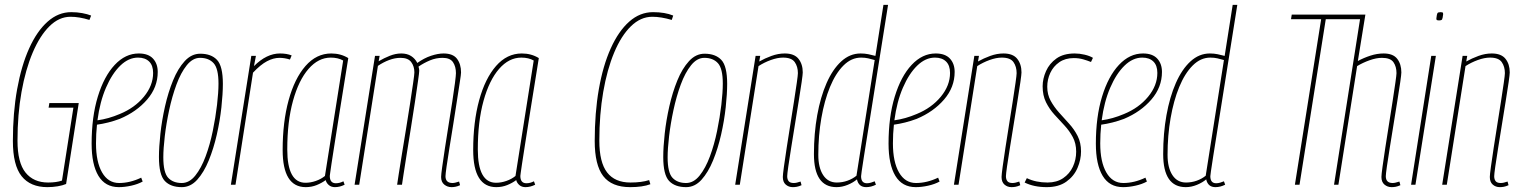

<svg xmlns="http://www.w3.org/2000/svg" viewBox="-20 -760 6258 790"><path d="M175 10Q105 10 69 -35Q33 -80 33 -180Q33 -296 50.5 -393Q68 -490 100 -561Q132 -632 176 -671Q220 -710 273 -710Q297 -710 318.5 -706Q340 -702 355 -696L348 -678Q306 -691 270 -691Q223 -691 183.5 -652Q144 -613 114.5 -543.5Q85 -474 68.5 -381.5Q52 -289 52 -181Q52 -91 85 -50Q118 -9 178 -9Q212 -9 235 -17L282 -317H180L183 -336H304L252 -3Q238 3 217.5 6.5Q197 10 175 10Z M567 -13Q547 -2 520 4Q493 10 469 10Q413 10 385 -36.5Q357 -83 357 -169Q357 -279 382.5 -362.5Q408 -446 452 -493Q496 -540 551 -540Q590 -540 609.5 -519Q629 -498 629 -464Q629 -401 585.5 -350.5Q542 -300 473 -271Q449 -262 425 -256Q401 -250 379 -247Q375 -209 375 -170Q375 -94 400 -50.5Q425 -7 470 -7Q515 -7 561 -29ZM548 -523Q509 -523 475 -490Q441 -457 416 -399Q391 -341 381 -265Q426 -271 473 -291Q534 -316 572 -362Q610 -408 610 -460Q610 -491 593.5 -507Q577 -523 548 -523Z M728 10Q682 10 658 -15.5Q634 -41 634 -114Q634 -155 640 -210Q646 -265 659 -322.5Q672 -380 692 -429Q712 -478 740 -508.5Q768 -539 804 -539Q849 -539 873 -513.5Q897 -488 897 -415Q897 -374 891 -318.5Q885 -263 872 -206Q859 -149 839 -100Q819 -51 791.5 -20.5Q764 10 728 10ZM728 -7Q759 -7 783.5 -37.5Q808 -68 826 -116.5Q844 -165 855.5 -221Q867 -277 873 -328.5Q879 -380 879 -416Q879 -478 859 -500Q839 -522 803 -522Q773 -522 748.5 -491.5Q724 -461 706 -412Q688 -363 676 -307Q664 -251 658 -199.5Q652 -148 652 -113Q652 -50 672 -28.5Q692 -7 728 -7Z M1033 -530 1025 -488Q1077 -540 1132 -540Q1160 -540 1180 -532L1173 -515Q1151 -522 1130 -522Q1105 -522 1078.5 -508Q1052 -494 1021 -461L949 0H930L1014 -530Z M1358 10Q1343 10 1333 1.5Q1323 -7 1320 -19Q1304 -7 1283 1.5Q1262 10 1238 10Q1143 10 1143 -143Q1143 -258 1167.5 -347.5Q1192 -437 1237 -488.5Q1282 -540 1343 -540Q1382 -540 1413 -521Q1392 -393 1378.5 -306.5Q1365 -220 1356.5 -167Q1348 -114 1344 -86.5Q1340 -59 1338.5 -48.5Q1337 -38 1337 -36Q1337 -6 1362 -6Q1370 -6 1377.5 -8Q1385 -10 1393 -14L1398 0Q1378 10 1358 10ZM1317 -36 1392 -511Q1371 -523 1341 -523Q1290 -523 1249.5 -476.5Q1209 -430 1185.5 -345Q1162 -260 1162 -145Q1162 -8 1237 -8Q1258 -8 1279.5 -15.5Q1301 -23 1317 -36Z M1838 10Q1821 10 1808 -0.5Q1795 -11 1795 -32Q1795 -41 1799.5 -73.5Q1804 -106 1811 -152Q1818 -198 1826 -247.5Q1834 -297 1841 -342Q1848 -387 1852 -418.5Q1856 -450 1856 -459Q1856 -486 1844 -504Q1832 -522 1801 -522Q1774 -522 1749 -511.5Q1724 -501 1702 -486Q1705 -476 1705 -469Q1705 -462 1700 -427Q1695 -392 1687.5 -341.5Q1680 -291 1671 -235.5Q1662 -180 1654 -129.5Q1646 -79 1640.5 -43.5Q1635 -8 1634 0H1614Q1615 -8 1620.5 -43Q1626 -78 1634 -127.5Q1642 -177 1651 -231.5Q1660 -286 1667.5 -335.5Q1675 -385 1680 -419.5Q1685 -454 1685 -462Q1685 -487 1672 -504.5Q1659 -522 1628 -522Q1605 -522 1581 -513Q1557 -504 1535 -489L1458 0H1439L1523 -530H1542L1538 -508Q1560 -521 1584 -530.5Q1608 -540 1631 -540Q1655 -540 1671.5 -529.5Q1688 -519 1697 -501Q1725 -521 1753.5 -530.5Q1782 -540 1805 -540Q1844 -540 1860.5 -518Q1877 -496 1877 -462Q1877 -454 1872 -422.5Q1867 -391 1860 -345Q1853 -299 1845 -249Q1837 -199 1829.5 -153Q1822 -107 1817.5 -75Q1813 -43 1813 -35Q1813 -7 1842 -7Q1847 -7 1853.5 -8.5Q1860 -10 1869 -13L1873 2Q1862 7 1853.5 8.5Q1845 10 1838 10Z M2142 10Q2127 10 2117 1.5Q2107 -7 2104 -19Q2088 -7 2067 1.5Q2046 10 2022 10Q1927 10 1927 -143Q1927 -258 1951.5 -347.5Q1976 -437 2021 -488.5Q2066 -540 2127 -540Q2166 -540 2197 -521Q2176 -393 2162.5 -306.5Q2149 -220 2140.5 -167Q2132 -114 2128 -86.5Q2124 -59 2122.5 -48.5Q2121 -38 2121 -36Q2121 -6 2146 -6Q2154 -6 2161.5 -8Q2169 -10 2177 -14L2182 0Q2162 10 2142 10ZM2101 -36 2176 -511Q2155 -523 2125 -523Q2074 -523 2033.5 -476.5Q1993 -430 1969.5 -345Q1946 -260 1946 -145Q1946 -8 2021 -8Q2042 -8 2063.5 -15.5Q2085 -23 2101 -36Z M2573 10Q2497 10 2462 -35.5Q2427 -81 2427 -180Q2427 -296 2444 -393Q2461 -490 2493 -561Q2525 -632 2569 -671Q2613 -710 2667 -710Q2716 -710 2750 -696L2744 -678Q2700 -691 2664 -691Q2616 -691 2576 -652Q2536 -613 2507 -543.5Q2478 -474 2462 -381.5Q2446 -289 2446 -181Q2446 -92 2478 -50.5Q2510 -9 2574 -9Q2620 -9 2651 -19L2656 -2Q2624 10 2573 10Z M2803 10Q2757 10 2733 -15.5Q2709 -41 2709 -114Q2709 -155 2715 -210Q2721 -265 2734 -322.5Q2747 -380 2767 -429Q2787 -478 2815 -508.5Q2843 -539 2879 -539Q2924 -539 2948 -513.5Q2972 -488 2972 -415Q2972 -374 2966 -318.5Q2960 -263 2947 -206Q2934 -149 2914 -100Q2894 -51 2866.5 -20.5Q2839 10 2803 10ZM2803 -7Q2834 -7 2858.5 -37.5Q2883 -68 2901 -116.5Q2919 -165 2930.5 -221Q2942 -277 2948 -328.5Q2954 -380 2954 -416Q2954 -478 2934 -500Q2914 -522 2878 -522Q2848 -522 2823.5 -491.5Q2799 -461 2781 -412Q2763 -363 2751 -307Q2739 -251 2733 -199.5Q2727 -148 2727 -113Q2727 -50 2747 -28.5Q2767 -7 2803 -7Z M3089 -530H3108L3104 -507Q3127 -520 3154.5 -530Q3182 -540 3209 -540Q3248 -540 3265.5 -518Q3283 -496 3283 -462Q3283 -454 3278.5 -422.5Q3274 -391 3266.5 -345Q3259 -299 3251 -249Q3243 -199 3235.5 -153Q3228 -107 3223.5 -75Q3219 -43 3219 -35Q3219 -22 3225 -14.5Q3231 -7 3246 -7Q3252 -7 3258.5 -8.5Q3265 -10 3274 -13L3278 2Q3267 7 3258.5 8.5Q3250 10 3242 10Q3225 10 3213 -0.5Q3201 -11 3201 -32Q3201 -41 3205.5 -74Q3210 -107 3217 -152.5Q3224 -198 3232 -248Q3240 -298 3247 -343Q3254 -388 3258.5 -419.5Q3263 -451 3263 -459Q3263 -486 3250 -504.5Q3237 -523 3202 -523Q3179 -523 3151.5 -513Q3124 -503 3101 -488L3024 0H3005Z M3544 10Q3513 10 3506 -22Q3491 -9 3468 0.5Q3445 10 3422 10Q3329 10 3329 -126Q3329 -211 3342.5 -286Q3356 -361 3381 -418Q3406 -475 3441.5 -507.5Q3477 -540 3521 -540Q3538 -540 3552.5 -537Q3567 -534 3582 -530L3615 -740H3634Q3606 -564 3586.5 -441.5Q3567 -319 3554.5 -240.5Q3542 -162 3535 -118Q3528 -74 3525.5 -55.5Q3523 -37 3523 -35Q3523 -6 3547 -6Q3555 -6 3563.5 -8.5Q3572 -11 3579 -14L3584 0Q3564 10 3544 10ZM3423 -9Q3446 -9 3467 -16.5Q3488 -24 3504 -37L3579 -513Q3565 -517 3552 -520Q3539 -523 3523 -523Q3483 -523 3450.5 -490.5Q3418 -458 3395 -402Q3372 -346 3359.5 -274Q3347 -202 3347 -123Q3347 -70 3367 -39.5Q3387 -9 3423 -9Z M3846 -13Q3826 -2 3799 4Q3772 10 3748 10Q3692 10 3664 -36.5Q3636 -83 3636 -169Q3636 -279 3661.5 -362.5Q3687 -446 3731 -493Q3775 -540 3830 -540Q3869 -540 3888.5 -519Q3908 -498 3908 -464Q3908 -401 3864.5 -350.5Q3821 -300 3752 -271Q3728 -262 3704 -256Q3680 -250 3658 -247Q3654 -209 3654 -170Q3654 -94 3679 -50.5Q3704 -7 3749 -7Q3794 -7 3840 -29ZM3827 -523Q3788 -523 3754 -490Q3720 -457 3695 -399Q3670 -341 3660 -265Q3705 -271 3752 -291Q3813 -316 3851 -362Q3889 -408 3889 -460Q3889 -491 3872.5 -507Q3856 -523 3827 -523Z M3989 -530H4008L4004 -507Q4027 -520 4054.5 -530Q4082 -540 4109 -540Q4148 -540 4165.5 -518Q4183 -496 4183 -462Q4183 -454 4178.5 -422.5Q4174 -391 4166.5 -345Q4159 -299 4151 -249Q4143 -199 4135.5 -153Q4128 -107 4123.5 -75Q4119 -43 4119 -35Q4119 -22 4125 -14.5Q4131 -7 4146 -7Q4152 -7 4158.5 -8.5Q4165 -10 4174 -13L4178 2Q4167 7 4158.5 8.5Q4150 10 4142 10Q4125 10 4113 -0.5Q4101 -11 4101 -32Q4101 -41 4105.5 -74Q4110 -107 4117 -152.5Q4124 -198 4132 -248Q4140 -298 4147 -343Q4154 -388 4158.5 -419.5Q4163 -451 4163 -459Q4163 -486 4150 -504.5Q4137 -523 4102 -523Q4079 -523 4051.5 -513Q4024 -503 4001 -488L3924 0H3905Z M4196 -9 4205 -27Q4242 -9 4290 -9Q4328 -9 4354.5 -27Q4381 -45 4394.5 -74Q4408 -103 4408 -136Q4408 -170 4394 -196Q4380 -222 4359.5 -244Q4339 -266 4318.5 -288.5Q4298 -311 4284 -339Q4270 -367 4270 -405Q4270 -436 4284 -467.5Q4298 -499 4327 -519.5Q4356 -540 4402 -540Q4422 -540 4443 -535Q4464 -530 4477 -522L4469 -505Q4454 -511 4436.5 -516Q4419 -521 4398 -521Q4363 -521 4338.5 -504Q4314 -487 4301.5 -460Q4289 -433 4289 -403Q4289 -371 4303 -345.5Q4317 -320 4337.5 -297Q4358 -274 4379 -251Q4400 -228 4414 -200.5Q4428 -173 4428 -137Q4428 -103 4413.5 -69Q4399 -35 4367.5 -12.5Q4336 10 4287 10Q4234 10 4196 -9Z M4699 -13Q4679 -2 4652 4Q4625 10 4601 10Q4545 10 4517 -36.5Q4489 -83 4489 -169Q4489 -279 4514.5 -362.5Q4540 -446 4584 -493Q4628 -540 4683 -540Q4722 -540 4741.5 -519Q4761 -498 4761 -464Q4761 -401 4717.5 -350.5Q4674 -300 4605 -271Q4581 -262 4557 -256Q4533 -250 4511 -247Q4507 -209 4507 -170Q4507 -94 4532 -50.5Q4557 -7 4602 -7Q4647 -7 4693 -29ZM4680 -523Q4641 -523 4607 -490Q4573 -457 4548 -399Q4523 -341 4513 -265Q4558 -271 4605 -291Q4666 -316 4704 -362Q4742 -408 4742 -460Q4742 -491 4725.5 -507Q4709 -523 4680 -523Z M4981 10Q4950 10 4943 -22Q4928 -9 4905 0.5Q4882 10 4859 10Q4766 10 4766 -126Q4766 -211 4779.5 -286Q4793 -361 4818 -418Q4843 -475 4878.5 -507.5Q4914 -540 4958 -540Q4975 -540 4989.5 -537Q5004 -534 5019 -530L5052 -740H5071Q5043 -564 5023.5 -441.5Q5004 -319 4991.5 -240.5Q4979 -162 4972 -118Q4965 -74 4962.5 -55.5Q4960 -37 4960 -35Q4960 -6 4984 -6Q4992 -6 5000.5 -8.5Q5009 -11 5016 -14L5021 0Q5001 10 4981 10ZM4860 -9Q4883 -9 4904 -16.5Q4925 -24 4941 -37L5016 -513Q5002 -517 4989 -520Q4976 -523 4960 -523Q4920 -523 4887.5 -490.5Q4855 -458 4832 -402Q4809 -346 4796.5 -274Q4784 -202 4784 -123Q4784 -70 4804 -39.5Q4824 -9 4860 -9Z M5726 -459Q5726 -486 5713.5 -504Q5701 -522 5666 -522Q5643 -522 5615 -512Q5587 -502 5564 -488L5487 0H5469L5576 -681H5435L5327 0H5308L5416 -681H5292L5295 -700H5598L5567 -509Q5591 -522 5618.5 -531Q5646 -540 5673 -540Q5712 -540 5729 -518Q5746 -496 5746 -462Q5746 -454 5741.5 -422.5Q5737 -391 5729.5 -345Q5722 -299 5714 -249Q5706 -199 5698.5 -153Q5691 -107 5686.5 -75Q5682 -43 5682 -35Q5682 -7 5710 -7Q5716 -7 5722 -8.5Q5728 -10 5738 -13L5742 2Q5731 7 5722.5 8.5Q5714 10 5706 10Q5689 10 5676.5 -0.5Q5664 -11 5664 -32Q5664 -41 5668.5 -74Q5673 -107 5680 -152.5Q5687 -198 5695 -248Q5703 -298 5710 -343.5Q5717 -389 5721.5 -420.5Q5726 -452 5726 -459Z M5908 -710Q5912 -710 5915 -709Q5918 -708 5918 -702Q5916 -684 5913.5 -680Q5911 -676 5900 -676Q5896 -676 5893 -677Q5890 -678 5890 -684Q5892 -702 5894.5 -706Q5897 -710 5908 -710ZM5786 0 5869 -530H5888L5804 0Z M5998 -530H6017L6013 -507Q6036 -520 6063.5 -530Q6091 -540 6118 -540Q6157 -540 6174.5 -518Q6192 -496 6192 -462Q6192 -454 6187.5 -422.5Q6183 -391 6175.5 -345Q6168 -299 6160 -249Q6152 -199 6144.5 -153Q6137 -107 6132.5 -75Q6128 -43 6128 -35Q6128 -22 6134 -14.5Q6140 -7 6155 -7Q6161 -7 6167.5 -8.5Q6174 -10 6183 -13L6187 2Q6176 7 6167.5 8.5Q6159 10 6151 10Q6134 10 6122 -0.5Q6110 -11 6110 -32Q6110 -41 6114.5 -74Q6119 -107 6126 -152.5Q6133 -198 6141 -248Q6149 -298 6156 -343Q6163 -388 6167.5 -419.5Q6172 -451 6172 -459Q6172 -486 6159 -504.5Q6146 -523 6111 -523Q6088 -523 6060.5 -513Q6033 -503 6010 -488L5933 0H5914Z"/></svg>

Font: Georama Condensed Thin
Style: Italic
Weight: 100
Width: 3
Italic angle: -9°
Designer: Jean-Baptiste Levee
Foundry: Production Type
Version: Version 1.000